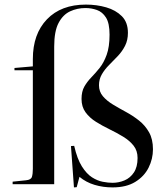

<svg xmlns="http://www.w3.org/2000/svg" viewBox="-20 -802 721 836"><path d="M302 14 289 -166 303 -167Q316 -110 336.5 -77.5Q357 -45 380.5 -30Q404 -15 427.5 -10.5Q451 -6 470 -6Q497 -6 522 -16.5Q547 -27 563 -51Q579 -75 579 -114Q579 -146 561.5 -168Q544 -190 516 -207Q488 -224 457 -239Q426 -254 398 -271.5Q370 -289 352.5 -313Q335 -337 335 -371Q335 -404 347.5 -425.5Q360 -447 378 -465.5Q396 -484 414 -506.5Q432 -529 444.5 -563.5Q457 -598 457 -651Q457 -701 441.5 -725.5Q426 -750 402 -758.5Q378 -767 352 -767Q316 -767 285 -752.5Q254 -738 235 -702Q216 -666 216 -599V0H35V-11L93 -17Q115 -19 119 -32Q123 -45 123 -67V-496H43V-506L123 -513V-545Q123 -654 184.5 -718Q246 -782 354 -782Q401 -782 442.5 -770Q484 -758 510.5 -731.5Q537 -705 537 -659Q537 -627 524.5 -602.5Q512 -578 493 -558Q474 -538 455 -519Q436 -500 423.5 -478.5Q411 -457 411 -431Q411 -403 428 -383Q445 -363 471.5 -347Q498 -331 528.5 -314.5Q559 -298 585.5 -277Q612 -256 629 -226Q646 -196 646 -152Q646 -110 627 -72Q608 -34 569 -10Q530 14 470 14Q429 14 392 3Q355 -8 326 -32L314 13Z"/></svg>

Font: Literata 72pt
Style: Regular
Weight: 400
Designer: Latin by Veronika Burian and Jose Scaglione. Greek by Irene Vlachou. Cyrillic by Vera Evstafieva.
Foundry: TypeTogether
Version: Version 3.002